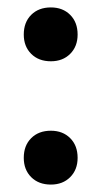

<svg xmlns="http://www.w3.org/2000/svg" viewBox="-20 -511 273 517"><path d="M44 -418Q44 -451 64 -471Q84 -491 117 -491Q149 -491 169 -471Q189 -451 189 -418Q189 -386 169 -366Q149 -346 117 -346Q84 -346 64 -366Q44 -386 44 -418ZM44 -86Q44 -119 64 -139Q84 -159 117 -159Q149 -159 169 -139Q189 -119 189 -86Q189 -54 169 -34Q149 -14 117 -14Q84 -14 64 -34Q44 -54 44 -86Z"/></svg>

Font: Bai Jamjuree SemiBold
Style: Regular
Weight: 600
Version: Version 1.000; ttfautohint (v1.6)